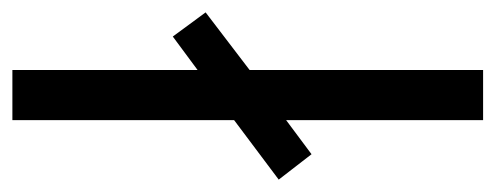

<svg xmlns="http://www.w3.org/2000/svg" viewBox="-285 -535 800 310"><g transform="rotate(90 115.0 -380.0)"><path d="M73 0V-299L19 -259L-20 -312L73 -383V-760H154V-442L209 -483L250 -430L154 -358V0Z"/></g></svg>

Font: Noto Sans Malayalam ExtraCondensed
Style: Regular
Weight: 400
Width: 2
Designer: Jelle Bosma - Monotype Design Team
Foundry: Monotype Imaging Inc.
Version: Version 2.104; ttfautohint (v1.8.4.7-5d5b)